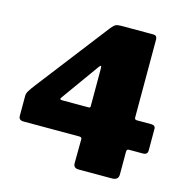

<svg xmlns="http://www.w3.org/2000/svg" viewBox="-108 -847 933 951"><g transform="rotate(15 358.0 -371.0)"><path d="M348 -717Q361 -733 370 -737.5Q379 -742 399 -742H563Q582 -742 582 -721V-322Q582 -310 593 -310H667Q689 -310 689 -291V-181Q689 -159 665 -159H594Q582 -159 582 -146V-29Q582 0 549 0H378Q351 0 351 -25L352 -149Q352 -159 338 -159H53Q28 -159 28 -181V-285Q28 -296 36 -309.5Q44 -323 61 -345L348 -717ZM346 -310Q355 -310 355 -317V-510Q355 -524 352 -524.5Q349 -525 341 -514L204 -323Q194 -310 211 -310Z"/></g></svg>

Font: Libre Franklin Thin Black
Style: Regular
Weight: 900
Version: Version 3.000